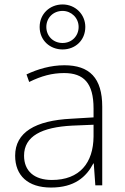

<svg xmlns="http://www.w3.org/2000/svg" viewBox="-20 -832 561 862"><path d="M261 -610C318 -610 363 -651 363 -711C363 -768 318 -812 261 -812C204 -812 158 -770 158 -711C158 -650 205 -610 261 -610ZM261 -639C218 -639 188 -671 188 -711C188 -752 219 -783 261 -783C300 -783 333 -752 333 -711C333 -671 303 -639 261 -639ZM269 -539C208 -539 150 -522 99 -498L111 -464C166 -491 214 -504 268 -504C356 -504 400 -459 400 -345V-305L300 -299C139 -291 48 -238 48 -133C48 -44 105 10 209 10C314 10 367 -37 399 -98H401L408 0H439V-353C439 -482 382 -539 269 -539ZM304 -268 400 -272V-219C399 -101 338 -24 213 -24C134 -24 88 -64 88 -133C88 -221 168 -261 304 -268Z"/></svg>

Font: Noto Sans Thai Looped ExtraLight
Style: Regular
Weight: 200
Designer: Sasikarn Vongin, Ben Mitchell
Foundry: The Fontpad Ltd
Version: Version 1.001